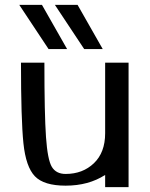

<svg xmlns="http://www.w3.org/2000/svg" viewBox="-20 -767 613 787"><path d="M401 -566 298 -747H205L325 -566ZM255 -566 152 -747H59L179 -566ZM411 -510V-221Q411 -142 365 -98Q319 -54 249 -54Q210 -54 192.5 -83Q175 -112 168.5 -205.5Q162 -299 162 -510H66Q66 -277 76 -180Q86 -83 123 -44.5Q160 -6 249 -6Q343 -6 411 -50V0H507V-510Z"/></svg>

Font: LXGW Marker Gothic
Style: Regular
Weight: 400
Version: Version 1.001